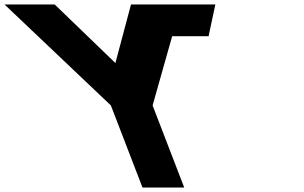

<svg xmlns="http://www.w3.org/2000/svg" viewBox="-276 -845 1370 865"><path d="M-255.8 -825 223.5 -370 366 0H554L411.5 -370L499.7 -682H663.7L694.2 -825H540.2H314.2L243.9 -561L-29.8 -825Z"/></svg>

Font: Hussar
Style: BdOpOblFour
Weight: 700
Foundry: Cannot Into Space Fonts
Version: Version 2.00